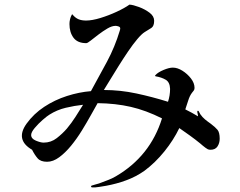

<svg xmlns="http://www.w3.org/2000/svg" viewBox="-20 -756 1040 832"><path d="M340 -302Q303 -298 265 -289Q227 -280 194 -259Q184 -253 165 -236.5Q146 -220 130.5 -201.5Q115 -183 115 -171Q115 -155 135.5 -146.5Q156 -138 169 -138Q201 -138 226 -157.5Q251 -177 270 -199Q290 -223 307 -249.5Q324 -276 340 -302ZM932 -155Q932 -136 922.5 -121.5Q913 -107 892 -107Q885 -107 880 -109.5Q875 -112 870 -116Q864 -120 858.5 -125Q853 -130 848 -134Q826 -152 803 -168.5Q780 -185 757 -201Q732 -149 692.5 -100Q653 -51 606 -16Q569 10 526.5 25.5Q484 41 440 49Q427 51 409.5 54Q392 57 379 56Q375 56 374.5 52.5Q374 49 378 48Q384 46 393 43.5Q402 41 409 39Q427 32 446 25Q465 18 482 8Q631 -79 682 -243Q612 -278 546.5 -293Q481 -308 403 -309Q391 -288 373.5 -256.5Q356 -225 334.5 -190Q313 -155 288 -124.5Q263 -94 236.5 -74.5Q210 -55 184 -55Q156 -55 143 -70Q130 -85 119 -107Q45 -150 95 -220Q126 -263 171.5 -293Q217 -323 270 -340Q323 -357 374 -361Q409 -424 443.5 -488.5Q478 -553 499 -623Q501 -629 501 -633Q501 -639 493.5 -641.5Q486 -644 481 -644Q465 -644 445.5 -632.5Q426 -621 407 -606.5Q388 -592 373.5 -580.5Q359 -569 354 -569Q316 -569 298.5 -592.5Q281 -616 281 -652Q281 -662 283.5 -672.5Q286 -683 291 -692Q293 -696 295 -692Q307 -678 320.5 -672.5Q334 -667 353 -667Q379 -667 415 -678Q451 -689 485.5 -705Q520 -721 541 -736Q557 -735 582.5 -725.5Q608 -716 628 -701Q648 -686 648 -666Q648 -643 636 -635Q624 -627 607 -617Q594 -609 575 -586.5Q556 -564 535 -533Q514 -502 494 -470Q474 -438 457 -410Q440 -382 430 -366Q501 -366 571 -351Q641 -336 708 -315Q717 -342 717 -371Q716 -400 698 -410.5Q680 -421 656 -425Q649 -426 654 -431Q665 -443 689 -453Q713 -463 729 -463Q749 -463 770.5 -449.5Q792 -436 807.5 -416Q823 -396 823 -375Q823 -368 819.5 -363.5Q816 -359 812 -354Q802 -341 795.5 -320Q789 -299 783 -282Q797 -275 811 -267.5Q825 -260 838 -252Q838 -257 836.5 -262.5Q835 -268 835 -273Q835 -276 837.5 -276Q840 -276 841 -274Q843 -271 844.5 -267.5Q846 -264 848 -261Q857 -248 868.5 -238.5Q880 -229 893 -220Q913 -205 922.5 -193.5Q932 -182 932 -155Z"/></svg>

Font: Kaisei Tokumin
Style: Regular
Weight: 400
Designer: Font-Kai, 金井和夫
Foundry: KAZUO KANAI
Version: Version 5.003